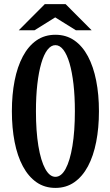

<svg xmlns="http://www.w3.org/2000/svg" viewBox="-20 -899 540 939"><path d="M199.2 -878.9H300.8L428.2 -751H351.1L250 -814L148.9 -751H71.8ZM251 -729Q303.7 -729 343.5 -701.4Q383.3 -673.8 410.2 -623.3Q437 -572.8 450.4 -504.6Q463.9 -436.5 463.9 -355Q463.9 -273.4 450.4 -204.8Q437 -136.2 410.2 -85.9Q383.3 -35.6 343.5 -7.8Q303.7 20 251 20Q198.2 20 158.4 -7.8Q118.7 -35.6 91.8 -85.9Q64.9 -136.2 51.5 -204.8Q38.1 -273.4 38.1 -355Q38.1 -436.5 51.5 -504.6Q64.9 -572.8 91.8 -623.3Q118.7 -673.8 158.4 -701.4Q198.2 -729 251 -729ZM251 -678.2Q229.5 -678.2 211.9 -655.3Q194.3 -632.3 181.9 -589.6Q169.4 -546.9 162.6 -487.5Q155.8 -428.2 155.8 -355Q155.8 -257.3 167.7 -185.1Q179.7 -112.8 201.2 -73.5Q222.7 -34.2 251 -34.2Q279.8 -34.2 301 -73.5Q322.3 -112.8 334.2 -185.1Q346.2 -257.3 346.2 -355Q346.2 -428.2 339.4 -487.5Q332.5 -546.9 320.1 -589.6Q307.6 -632.3 290 -655.3Q272.5 -678.2 251 -678.2Z"/></svg>

Font: BIZ UDMincho
Style: Bold
Weight: 700
Monospace: yes
Designer: TypeBank Co., Ltd.
Foundry: Morisawa Inc.
Version: Version 1.06